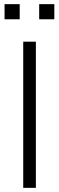

<svg xmlns="http://www.w3.org/2000/svg" viewBox="-20 -906 285 926"><path d="M92 0V-705H153V0ZM169 -813V-886H242V-813ZM2 -813V-886H75V-813Z"/></svg>

Font: Nunito Sans 12pt Light
Style: Regular
Weight: 300
Designer: Vernon Adams
Foundry: Vernon Adams
Version: Version 3.101;gftools[0.9.27]